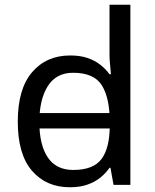

<svg xmlns="http://www.w3.org/2000/svg" viewBox="-20 -780 655 810"><path d="M104 -238V-303H480V-238ZM275 10Q175 10 115 -59.5Q55 -129 55 -267Q55 -405 115.5 -475.5Q176 -546 276 -546Q318 -546 349 -535.5Q380 -525 403 -507Q426 -489 442 -467H448Q447 -480 444.5 -505.5Q442 -531 442 -546V-760H530V0H459L446 -72H442Q426 -49 403 -30.5Q380 -12 348.5 -1Q317 10 275 10ZM289 -63Q374 -63 408.5 -109.5Q443 -156 443 -250V-266Q443 -366 410 -419.5Q377 -473 288 -473Q217 -473 181.5 -416.5Q146 -360 146 -265Q146 -169 181.5 -116Q217 -63 289 -63Z"/></svg>

Font: ltelugu05
Style: Book
Weight: 400
Designer: Jelle Bosma - Monotype Design Team
Foundry: Monotype Imaging Inc.
Version: Version 2.003